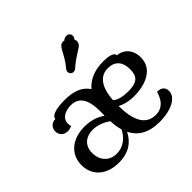

<svg xmlns="http://www.w3.org/2000/svg" viewBox="-178 -914 1117 1117"><g transform="rotate(-45 380.0 -355.5)"><path d="M549 -31C460 -31 433 -114 432 -221C455 -208 490 -197 538 -197C613 -197 724 -224 724 -330C724 -402 673 -436 634 -436C634 -463 587 -468 553 -468C482 -468 427 -446 390 -402C358 -451 304 -468 233 -468C178 -468 119 -458 119 -428C86 -428 67 -404 67 -377C67 -351 84 -326 121 -326C132 -326 143 -328 154 -334C152 -343 151 -350 151 -357C151 -407 204 -421 239 -421C320 -421 335 -345 335 -276V-239C304 -259 265 -277 207 -277C107 -277 36 -221 36 -130C36 -42 102 14 201 14C282 14 333 -23 361 -80C390 -22 444 14 537 14C625 14 702 -19 702 -76C702 -107 680 -121 653 -121H649C626 -45 585 -31 549 -31ZM227 -230C265 -230 305 -215 336 -192C337 -163 341 -137 348 -113C325 -65 282 -32 229 -32C169 -32 130 -75 130 -136C130 -200 174 -230 227 -230ZM533 -241C491 -241 453 -249 433 -268C440 -365 475 -421 544 -421C592 -421 631 -395 631 -324C631 -266 606 -241 533 -241ZM478 -713C475 -715 472 -715 469 -715C429 -715 430 -660 368 -588C364 -583 362 -577 362 -572C362 -564 366 -556 371 -552C375 -549 380 -546 387 -546C393 -546 400 -548 406 -553C473 -611 508 -619 521 -638C525 -644 528 -651 528 -659C528 -664 527 -669 523 -674C530 -681 533 -691 533 -700C533 -716 519 -725 506 -725C496 -725 485 -721 478 -713Z"/></g></svg>

Font: Milonga
Style: Regular
Weight: 400
Designer: Pablo Impallari, Brenda Gallo, Rodrigo Fuenzalida
Foundry: Pablo Impallari, Brenda Gallo, Rodrigo Fuenzalida
Version: Version 1.000